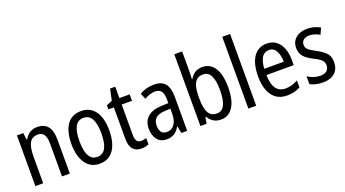

<svg xmlns="http://www.w3.org/2000/svg" viewBox="-57 -1331 3437 1911"><g transform="rotate(-20 1661.5 -375.0)"><path d="M286 -547Q360 -547 398 -501.5Q436 -456 436 -360V0H353V-347Q353 -410 333 -442Q313 -474 270 -474Q206 -474 180 -426.5Q154 -379 154 -279V0H71V-537H138L148 -464H153Q173 -504 208.5 -525.5Q244 -547 286 -547Z M952 -269Q952 -141 901 -65.5Q850 10 750 10Q656 10 603.5 -65.5Q551 -141 551 -269Q551 -402 602 -474.5Q653 -547 752 -547Q845 -547 898.5 -476Q952 -405 952 -269ZM636 -269Q636 -169 664 -115.5Q692 -62 752 -62Q811 -62 839.5 -114.5Q868 -167 868 -269Q868 -370 839.5 -422.5Q811 -475 752 -475Q691 -475 663.5 -422.5Q636 -370 636 -269Z M1215 -62Q1229 -62 1244 -65Q1259 -68 1271 -72V-6Q1256 1 1235.5 5.5Q1215 10 1192 10Q1136 10 1104.5 -25Q1073 -60 1073 -140V-469H1015V-512L1076 -538L1102 -658H1156V-537H1265V-469H1156V-148Q1156 -105 1170 -83.5Q1184 -62 1215 -62Z M1524 -546Q1606 -546 1642.5 -499.5Q1679 -453 1679 -363V0H1617L1603 -75H1600Q1575 -32 1542.5 -11Q1510 10 1460 10Q1395 10 1360.5 -35.5Q1326 -81 1326 -150Q1326 -229 1377 -273.5Q1428 -318 1527 -321L1597 -324V-359Q1597 -422 1576 -450Q1555 -478 1513 -478Q1485 -478 1456 -468.5Q1427 -459 1397 -443L1371 -505Q1403 -525 1442 -535.5Q1481 -546 1524 -546ZM1540 -262Q1471 -259 1441 -231Q1411 -203 1411 -151Q1411 -103 1431 -80.5Q1451 -58 1486 -58Q1536 -58 1566.5 -98Q1597 -138 1597 -213V-265Z M1902 -553Q1902 -531 1900.5 -508.5Q1899 -486 1899 -466H1903Q1925 -504 1957.5 -525Q1990 -546 2035 -546Q2118 -546 2164.5 -475.5Q2211 -405 2211 -269Q2211 -133 2164.5 -61.5Q2118 10 2037 10Q1991 10 1958 -10Q1925 -30 1903 -68H1897L1884 0H1819V-760H1902ZM2017 -474Q1972 -474 1947 -449.5Q1922 -425 1912 -380Q1902 -335 1902 -275V-260Q1902 -160 1929 -110.5Q1956 -61 2019 -61Q2125 -61 2125 -270Q2125 -371 2099 -422.5Q2073 -474 2017 -474Z M2410 0H2327V-760H2410Z M2718 -546Q2777 -546 2817.5 -515Q2858 -484 2878.5 -430Q2899 -376 2899 -308V-252H2610Q2613 -61 2745 -61Q2812 -61 2877 -98V-24Q2845 -7 2811.5 1.5Q2778 10 2737 10Q2666 10 2619.5 -24.5Q2573 -59 2550 -121Q2527 -183 2527 -265Q2527 -400 2577 -473Q2627 -546 2718 -546ZM2718 -478Q2621 -478 2611 -318H2818Q2817 -385 2793 -431.5Q2769 -478 2718 -478Z M3287 -145Q3287 -70 3241.5 -30Q3196 10 3117 10Q3073 10 3039.5 1.5Q3006 -7 2981 -21V-104Q3005 -87 3041.5 -74.5Q3078 -62 3115 -62Q3160 -62 3183 -83Q3206 -104 3206 -141Q3206 -172 3185 -194Q3164 -216 3109 -243Q3070 -263 3041 -284.5Q3012 -306 2996 -334.5Q2980 -363 2980 -405Q2980 -470 3026 -508.5Q3072 -547 3146 -547Q3184 -547 3218 -537.5Q3252 -528 3283 -511L3253 -445Q3228 -459 3201 -468Q3174 -477 3145 -477Q3105 -477 3082.5 -458Q3060 -439 3060 -408Q3060 -376 3082.5 -356Q3105 -336 3161 -307Q3219 -276 3253 -242Q3287 -208 3287 -145Z"/></g></svg>

Font: Noto Sans Thai Looped Condensed
Style: Regular
Weight: 400
Width: 3
Designer: Sasikarn Vongin, Ben Mitchell
Foundry: The Fontpad Ltd
Version: Version 1.001; ttfautohint (v1.8.4.7-5d5b)